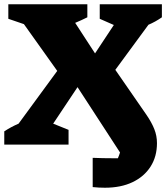

<svg xmlns="http://www.w3.org/2000/svg" viewBox="-26 -677 778 899"><path d="M-6 0V-62Q26 -83 61 -98L242 -345L86 -564L13 -589V-657H383V-596Q355 -582 326 -570L419 -427L507 -560L441 -589V-657H732V-596Q702 -575 669 -561L514 -350L660 -139Q684 -104 696.5 -72.5Q709 -41 709 -7Q709 56 679 103Q649 150 594.5 176Q540 202 465 202Q437 202 408 199V62Q432 63 456 63.5Q480 64 505 64Q515 64 526 64Q532 50 536 37L337 -269L223 -98L295 -69V0ZM551 -157 554 -138Q553 -148 551 -157Z"/></svg>

Font: Piazzolla SC ExtraBold
Style: Regular
Weight: 800
Designer: Juan Pablo del Peral
Foundry: Huerta Tipografica
Version: Version 1.330